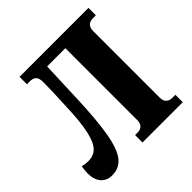

<svg xmlns="http://www.w3.org/2000/svg" viewBox="-189 -866 1028 1028"><g transform="rotate(-45 325.0 -352.0)"><path d="M87 10Q46 10 23 -16.5Q0 -43 0 -92Q0 -103 1.5 -115Q3 -127 5 -140Q29 -134 50 -134Q90 -134 115 -159.5Q140 -185 154 -247.5Q168 -310 172 -420Q175 -477 176 -512.5Q177 -548 177.5 -570Q178 -592 178 -606Q178 -632 167 -645Q156 -658 130 -658H108V-714H630V-658H605Q586 -658 573 -646Q560 -634 560 -609V-105Q560 -80 573 -68Q586 -56 605 -56H630V0H325V-56H345Q365 -56 377.5 -68Q390 -80 390 -105V-649H252L243 -415Q237 -255 220.5 -162Q204 -69 172 -29.5Q140 10 87 10Z"/></g></svg>

Font: Noto Serif ExtraCondensed Black
Style: Regular
Weight: 900
Width: 2
Designer: Monotype Design Team
Foundry: Monotype Imaging Inc.
Version: Version 2.015; ttfautohint (v1.8.4.7-5d5b)